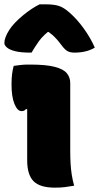

<svg xmlns="http://www.w3.org/2000/svg" viewBox="-29 -854 456 883"><path d="M96 -117Q96 -138 96 -160.5Q96 -183 96 -207.5Q96 -232 96 -256.5Q96 -281 96 -305.5Q96 -330 96 -352H90Q88 -350 86 -348Q84 -346 81.5 -345Q79 -344 76.5 -343.5Q74 -343 70 -343Q51 -343 37.5 -376Q24 -409 24 -465Q24 -493 26.5 -513Q29 -533 34 -551Q41 -552 49 -553Q57 -554 65 -555Q73 -556 81 -556.5Q89 -557 97 -557Q105 -557 111 -557Q183 -557 223 -546.5Q263 -536 278.5 -517Q294 -498 294 -472Q294 -436 294 -397.5Q294 -359 294 -319Q294 -279 294 -239.5Q294 -200 294 -163Q294 -131 295.5 -103.5Q297 -76 301 -50.5Q305 -25 312 0Q289 4 269.5 6.5Q250 9 224 9Q154 9 125 -21Q96 -51 96 -117ZM153 -834Q161 -834 168.5 -834Q176 -834 184 -834Q218 -834 241 -827Q264 -820 292 -795Q309 -780 325 -762Q341 -744 355.5 -724Q370 -704 383 -682Q396 -660 407 -635Q387 -623 363.5 -617.5Q340 -612 314 -612Q292 -612 279.5 -620Q267 -628 251 -650Q238 -668 221 -685Q204 -702 170 -723L226 -707H160L214 -725Q170 -693 150 -664.5Q130 -636 116 -612H110Q67 -612 41 -618.5Q15 -625 3 -635.5Q-9 -646 -9 -656Q-9 -668 -3.5 -683Q2 -698 14 -717Q25 -734 41.5 -751Q58 -768 77.5 -784Q97 -800 116.5 -813Q136 -826 153 -834Z"/></svg>

Font: Recursive Casual Black
Style: Regular
Weight: 900
Version: Version 1.047